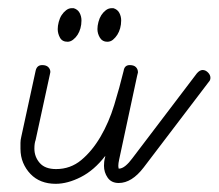

<svg xmlns="http://www.w3.org/2000/svg" viewBox="-20 -456 534 469"><path d="M461 -277Q468 -285 475 -285Q482 -285 488 -279Q494 -273 494 -266Q494 -260 490 -256L331 -47Q302 -9 270 -9Q252 -9 243 -22Q234 -35 234 -51Q234 -55 234.5 -60.5Q235 -66 237 -73V-75Q210 -40 177.5 -23.5Q145 -7 116 -7Q97 -7 81.5 -13Q66 -19 54.5 -31Q43 -43 36.5 -58.5Q30 -74 30 -93Q30 -100 30 -107Q30 -114 32 -122L67 -283Q70 -297 83 -297Q93 -297 98 -292Q103 -287 103 -280Q103 -279 102.5 -277.5Q102 -276 102 -275L67 -114Q64 -106 64 -93Q64 -73 77 -58Q90 -43 117 -43Q152 -43 178.5 -65Q205 -87 225.5 -122Q246 -157 259 -199.5Q272 -242 282 -283Q284 -297 297 -297Q307 -297 312 -292Q317 -287 317 -279Q317 -278 316 -275Q315 -272 315 -271L271 -66Q269 -57 269 -51Q269 -48 270 -44Q278 -44 286.5 -51Q295 -58 303 -69ZM257 -436Q267 -433 271.5 -424.5Q276 -416 276 -406Q276 -396 273.5 -387Q271 -378 266.5 -371Q262 -364 256 -359Q250 -354 242 -354Q230 -354 224 -364Q218 -374 218 -385Q218 -393 220.5 -402.5Q223 -412 227.5 -419Q232 -426 238.5 -431Q245 -436 253 -436ZM160 -436Q170 -433 174.5 -424.5Q179 -416 179 -406Q179 -396 176.5 -387Q174 -378 169.5 -371Q165 -364 158.5 -359Q152 -354 145 -354Q132 -354 126.5 -364Q121 -374 121 -385Q121 -393 123.5 -402.5Q126 -412 130.5 -419Q135 -426 141.5 -431Q148 -436 155 -436Z"/></svg>

Font: Gruenewald VA
Style: Regular
Weight: 400
Designer: Peter Wiegel
Foundry: Peter Wiegel, nach dem Schriftentwurf von Dr. H. Gr¸newald
Version: Version 0.007